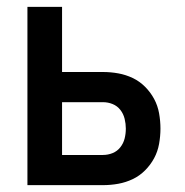

<svg xmlns="http://www.w3.org/2000/svg" viewBox="-20 -540 540 560"><path d="M60 0V-520H161V-330H280Q303 -330 325 -326Q347 -322 367 -312.5Q387 -303 403 -287Q419 -271 429.5 -251.5Q440 -232 444 -209.5Q448 -187 448 -165Q448 -143 444 -120.5Q440 -98 429.5 -78.5Q419 -59 403 -43Q387 -27 367 -17.5Q347 -8 325 -4Q303 0 280 0ZM161 -88H280Q295 -88 308.5 -93.5Q322 -99 331 -110.5Q340 -122 343.5 -136Q347 -150 347 -165Q347 -179 343.5 -193.5Q340 -208 331 -219.5Q322 -231 308.5 -236.5Q295 -242 280 -242H161Z"/></svg>

Font: Zed Mono Semibold
Style: Regular
Weight: 600
Monospace: yes
Designer: Belleve Invis
Foundry: Belleve Invis
Version: Version 1.0.0; ttfautohint (v1.8.4)